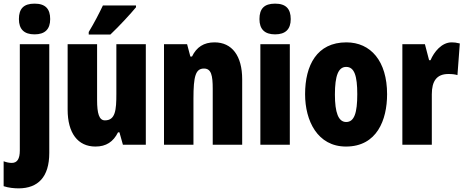

<svg xmlns="http://www.w3.org/2000/svg" viewBox="-58 -796 2557 1056"><path d="M46 -691C46 -635 75 -607 132 -607C189 -607 218 -635 218 -691C218 -747 192 -776 132 -776C72 -776 46 -748 46 -691ZM46 240C150 239 213 179 213 45V-553H51V32C51 77 37 100 7 100C-7 100 -22 97 -38 91V228C-11 237 19 240 46 240Z M690 -756V-766H508C487 -722 462 -673 430 -620V-606H549C599 -653 662 -722 690 -756ZM744 -553H582V-280C582 -191 577 -134 519 -134C487 -134 476 -172 476 -246V-553H314V-193C314 -64 370 10 467 10C526 10 565 -16 591 -68H599L618 0H744Z M1122 -563C1063 -563 1023 -537 998 -485H989L971 -553H844V0H1006V-253C1006 -378 1018 -419 1064 -419C1104 -419 1112 -381 1112 -308V0H1274V-360C1274 -489 1218 -563 1122 -563Z M1455 -776C1395 -776 1369 -748 1369 -691C1369 -635 1398 -607 1455 -607C1512 -607 1541 -635 1541 -691C1541 -747 1515 -776 1455 -776ZM1536 -553H1374V0H1536Z M2071 -278C2071 -460 1981 -563 1847 -563C1685 -563 1620 -437 1620 -278C1620 -132 1688 10 1845 10C2015 10 2071 -136 2071 -278ZM1784 -276C1784 -380 1803 -428 1846 -428C1891 -428 1907 -379 1907 -278C1907 -176 1891 -125 1846 -125C1803 -125 1784 -177 1784 -276Z M2426 -563C2371 -563 2329 -510 2310 -465H2302L2279 -553H2155V0H2317V-278C2317 -350 2344 -389 2408 -389C2429 -389 2445 -387 2458 -383L2471 -557C2451 -562 2439 -563 2426 -563Z"/></svg>

Font: Noto Sans Armenian ExtraCondensed Black
Style: Regular
Weight: 900
Width: 2
Designer: Monotype Design Team
Foundry: Monotype Imaging Inc.
Version: Version 2.008